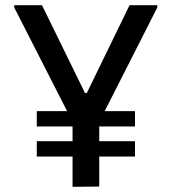

<svg xmlns="http://www.w3.org/2000/svg" viewBox="-20 -720 673 741"><path d="M142 -700 308 -361H315L480 -700H587V-691L384 -291H501V-232H363V-175H501V-116H363V0L260 1V-116H122V-175H260V-232H122V-291H239L35 -691V-700Z"/></svg>

Font: Lopes Sans Medium
Style: Regular
Weight: 500
Designer: Gabriel Lam, Diego Maldonado
Foundry: TypeRant, Foresti Design
Version: Version 4.000